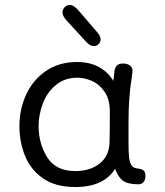

<svg xmlns="http://www.w3.org/2000/svg" viewBox="-20 -742 663 771"><path d="M564 -35Q564 -20 556.5 -11Q549 -2 536 -2Q495 -2 475.5 -15Q456 -28 442 -64Q397 9 282 9Q201 9 151 -27Q101 -63 79.5 -118.5Q58 -174 58 -236Q58 -303 85 -362Q112 -421 164.5 -457Q217 -493 290 -493Q340 -493 377 -473Q414 -453 435 -417L439 -450Q441 -487 473 -487Q493 -487 503.5 -477.5Q514 -468 512 -455L509 -430Q502 -388 499 -343Q496 -305 496 -241V-172Q496 -129 498.5 -108.5Q501 -88 509 -77Q517 -66 536 -65Q550 -63 557 -57Q564 -51 564 -35ZM421 -294Q421 -343 400 -373.5Q379 -404 349 -417Q319 -430 292 -430Q239 -430 203.5 -400Q168 -370 151.5 -325Q135 -280 135 -236Q135 -166 169.5 -110.5Q204 -55 283 -55Q342 -55 380.5 -85.5Q419 -116 420 -173Q421 -220 421 -294ZM327 -573 248 -659Q231 -678 231 -691Q231 -704 239.5 -713Q248 -722 260 -722Q277 -722 297 -698L370 -613Q384 -597 384 -584Q384 -573 376 -565Q368 -557 357 -557Q349 -557 342.5 -560.5Q336 -564 327 -573Z"/></svg>

Font: Mali
Style: Regular
Weight: 400
Version: Version 1.000; ttfautohint (v1.6)